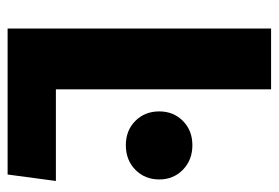

<svg xmlns="http://www.w3.org/2000/svg" viewBox="-134 -599 733 505"><g transform="rotate(90 232.5 -346.5)"><path d="M215 -127H456L439 0H55V-693H215ZM452 -399Q452 -361 426.5 -336Q401 -311 362 -311Q323 -311 298 -336Q273 -361 273 -399Q273 -436 298 -461Q323 -486 362 -486Q401 -486 426.5 -461Q452 -436 452 -399Z"/></g></svg>

Font: Fira Sans Condensed
Style: Bold
Weight: 700
Width: 3
Designer: bBox Type GmbH & Carrois Corporate GbR & Edenspiekermann AG
Foundry: bBox Type GmbH & Carrois Corporate GbR & Edenspiekermann AG
Version: Version 4.301